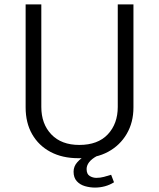

<svg xmlns="http://www.w3.org/2000/svg" viewBox="-20 -706 720 869"><path d="M334 10Q262 10 208.5 -18.5Q155 -47 125.5 -98.5Q96 -150 96 -220V-686H167V-222Q167 -145 212.5 -97.5Q258 -50 339 -50Q423 -50 468 -98Q513 -146 513 -222V-686H584V-220Q584 -152 553.5 -100Q523 -48 469.5 -19Q416 10 344 10ZM410 143Q387 143 364.5 136.5Q342 130 327.5 114Q313 98 313 71Q313 47 330 28Q347 9 366 0H419Q395 13 383.5 28Q372 43 372 59Q372 82 386 90.5Q400 99 416 99Q434 99 450.5 94.5Q467 90 483 85L496 119Q477 131 455 137Q433 143 410 143Z"/></svg>

Font: Chivo Medium ExtraLight
Style: Regular
Weight: 250
Version: Version 2.002